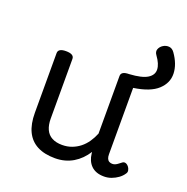

<svg xmlns="http://www.w3.org/2000/svg" viewBox="-131 -837 951 978"><g transform="rotate(20 345.0 -348.5)"><path d="M269 17Q211 17 172 -3.5Q133 -24 113.5 -64.5Q94 -105 94 -166V-489Q94 -502 104.5 -508.5Q115 -515 136 -515Q158 -515 169 -508.5Q180 -502 180 -489V-166Q180 -131 191 -107Q202 -83 224.5 -71Q247 -59 280 -59Q308 -59 332 -68Q356 -77 375.5 -92.5Q395 -108 410 -130Q425 -152 435 -177V-489Q435 -502 445.5 -508.5Q456 -515 478 -515Q546 -519 575.5 -537.5Q605 -556 604 -585.5Q603 -615 576 -652Q564 -668 569.5 -683Q575 -698 590 -707.5Q605 -717 622 -715.5Q639 -714 651 -697Q688 -645 689.5 -594.5Q691 -544 650.5 -506.5Q610 -469 521 -456V-96Q521 -82 525 -73Q529 -64 536.5 -60Q544 -56 553 -56Q562 -56 569.5 -59.5Q577 -63 584.5 -69Q592 -75 599 -80Q607 -86 616.5 -83Q626 -80 634 -69Q639 -62 641 -52Q643 -42 636 -33Q626 -18 610 -6.5Q594 5 575 12Q556 19 536 19Q512 19 494.5 12.5Q477 6 465 -6Q453 -18 446 -34Q439 -50 437 -69L436 -78Q422 -56 404.5 -38.5Q387 -21 366 -8.5Q345 4 320.5 10.5Q296 17 269 17Z"/></g></svg>

Font: Playwrite ID
Style: Regular
Weight: 400
Designer: Veronika Burian, José Scaglione
Foundry: TypeTogether
Version: Version 1.002